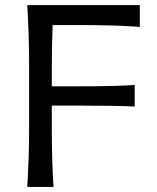

<svg xmlns="http://www.w3.org/2000/svg" viewBox="-20 -733 615 753"><path d="M286.6 -634.8H186.5Q183.1 -557.6 183.1 -461.4V-394.5H292.5Q439.5 -394.5 508.3 -399.9V-315.4Q431.2 -318.8 292 -318.8H183.1V-235.4Q183.1 -100.6 189.9 0H86.9Q94.2 -118.7 94.2 -235.4V-474.6Q94.2 -592.8 86.9 -712.9H528.3V-627.4Q437 -634.8 286.6 -634.8Z"/></svg>

Font: Commissioner Flair
Style: Regular
Weight: 400
Designer: Kostas Bartsokas
Foundry: Kostas Bartsokas
Version: Version 1.000